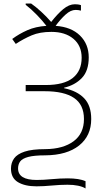

<svg xmlns="http://www.w3.org/2000/svg" viewBox="-20 -869 591 1084"><path d="M403 -845Q411 -845 419.5 -844Q428 -843 437 -840V-809Q431 -811 422 -812Q413 -813 407 -813Q379 -813 350 -786.5Q321 -760 294 -723Q382 -717 431.5 -668.5Q481 -620 481 -545Q481 -469 442 -428.5Q403 -388 342 -374V-371Q415 -356 455 -314.5Q495 -273 495 -197Q495 -102 426.5 -47.5Q358 7 236 8Q173 8 139.5 17Q106 26 94 42.5Q82 59 82 82Q82 147 187 147Q224 147 272 142.5Q320 138 362 138Q427 138 463 154V195Q447 185 421 179.5Q395 174 361 174Q320 174 272.5 178.5Q225 183 186 183Q121 183 81.5 159.5Q42 136 42 83Q42 50 59.5 25.5Q77 1 119 -13Q161 -27 236 -27Q337 -28 395.5 -71.5Q454 -115 454 -197Q454 -278 398 -316Q342 -354 232 -354H125V-389H238Q341 -389 391 -429Q441 -469 441 -543Q441 -611 394.5 -650Q348 -689 270 -689Q205 -689 159 -669.5Q113 -650 69 -621L49 -649Q88 -678 134.5 -698.5Q181 -719 242 -723Q221 -751 189 -784Q157 -817 125 -842V-849H156Q183 -830 212.5 -803Q242 -776 269 -745Q304 -790 337 -817.5Q370 -845 403 -845Z"/></svg>

Font: Noto Sans ExtraLight
Style: Regular
Weight: 200
Designer: Monotype Design Team
Foundry: Monotype Imaging Inc.
Version: Version 2.007